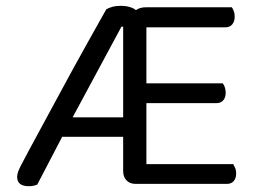

<svg xmlns="http://www.w3.org/2000/svg" viewBox="-20 -633 884 661"><path d="M397 -613Q412 -613 426 -609Q440 -605 448 -598Q461 -608 483 -608H778Q782 -603 785 -594.5Q788 -586 788 -576Q788 -559 779.5 -549Q771 -539 757 -539H484V-346H747Q751 -341 754 -332.5Q757 -324 757 -314Q757 -297 748.5 -287.5Q740 -278 726 -278H484V-68H783Q786 -63 789.5 -55Q793 -47 793 -36Q793 -19 784.5 -9.5Q776 0 762 0H446Q427 0 415.5 -12Q404 -24 404 -44V-162H194L108 3Q101 5 95.5 6.5Q90 8 79 8Q39 8 39 -24Q39 -33 43 -43.5Q47 -54 54 -67Q63 -84 81 -118Q99 -152 123.5 -196.5Q148 -241 176 -293.5Q204 -346 233.5 -399.5Q263 -453 292 -505Q321 -557 346 -601Q354 -606 367 -609.5Q380 -613 397 -613ZM230 -229H404V-541H398Z"/></svg>

Font: Baloo Chettan 2
Style: Regular
Weight: 400
Designer: Maithili Shingre, Unnati Kotecha and Ek Type
Foundry: Ek Type
Version: Version 1.640;hotconv 1.0.111;makeotfexe 2.5.65597; ttfautoh